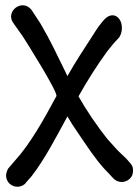

<svg xmlns="http://www.w3.org/2000/svg" viewBox="-20 -723 529 729"><path d="M46 -14C61 -14 71 -21 77 -27V-28L100 -54C151 -120 194 -204 236 -281C248 -260 261 -240 275 -220C307 -173 341 -120 378 -80C389 -69 400 -57 409 -47C418 -37 430 -32 442 -32C463 -32 485 -48 485 -73C485 -81 486 -90 475 -103L468 -111C461 -120 452 -128 437 -142C424 -154 409 -172 387 -196C349 -244 310 -301 278 -357C311 -416 347 -473 387 -528C402 -547 415 -563 429 -577C446 -594 450 -638 426 -658C411 -671 392 -663 384 -656C377 -651 372 -644 365 -636L358 -627C347 -613 338 -597 328 -582C298 -535 266 -488 236 -434C233 -441 229 -449 225 -457C191 -526 174 -564 134 -633L100 -685C64 -731 -2 -679 31 -635L67 -584C82 -561 202 -370 194 -358V-357L193 -356C148 -272 94 -175 35 -111L11 -83C8 -79 3 -64 3 -57C3 -32 23 -14 46 -14Z"/></svg>

Font: Stray Cat
Style: BlkCn
Weight: 900
Version: Version 1.0